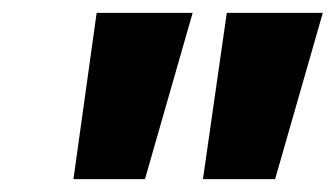

<svg xmlns="http://www.w3.org/2000/svg" viewBox="-20 -734 521 298"><path d="M295 -456H407L481 -714H332ZM94 -456H205L279 -714H130Z"/></svg>

Font: Noto Sans SemiCondensed ExtraBold
Style: Italic
Weight: 800
Width: 4
Italic angle: -12°
Designer: Monotype Design Team
Foundry: Monotype Imaging Inc.
Version: Version 2.013